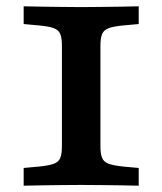

<svg xmlns="http://www.w3.org/2000/svg" viewBox="-20 -591 517 611"><path d="M229.9 -2.4Q205.7 -2.4 173.6 -2Q141.5 -1.6 109.6 -1.2Q77.7 -0.8 55.3 0V-56.5L103.7 -60.9Q135 -64.1 150.8 -69.7Q166.6 -75.3 171.8 -88.4Q177 -101.6 177 -125.8V-445.2Q177 -469.8 171.8 -482.8Q166.6 -495.7 150.8 -501.5Q135 -507.3 103.7 -510.1L55.3 -514.5V-571Q77.7 -570.2 109.6 -569.8Q141.5 -569.4 173.6 -569Q205.7 -568.5 229.9 -568.5H238.4H246.8Q271 -568.5 303.1 -569Q335.2 -569.4 367.2 -569.8Q399.3 -570.2 421.4 -571V-514.5L372.9 -510.1Q342 -507.3 326.2 -501.5Q310.4 -495.7 305 -482.8Q299.6 -469.8 299.6 -445.2V-125.8Q299.6 -101.6 305 -88.4Q310.4 -75.3 326.2 -69.7Q342 -64.1 372.9 -60.9L421.4 -56.5V0Q399.3 -0.8 367.2 -1.2Q335.2 -1.6 303.1 -2Q271 -2.4 246.8 -2.4H238.7Z"/></svg>

Font: Playfair 5pt SemiExpanded Light
Style: Regular
Weight: 300
Width: 6
Designer: Claus Eggers Sørensen
Foundry: Claus Eggers Sørensen
Version: Version 2.203